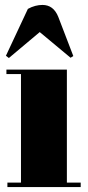

<svg xmlns="http://www.w3.org/2000/svg" viewBox="-20 -758 357 778"><path d="M6 -458C6 -458 65 -458 65 -458C65 -458 65 -18 65 -18C65 -18 10 -18 10 -18C10 -18 10 0 10 0C10 0 307 0 307 0C307 0 307 -18 307 -18C307 -18 251 -18 251 -18C251 -18 251 -476 251 -476C251 -476 6 -476 6 -476C6 -476 6 -458 6 -458ZM16 -523C16 -523 141 -628 141 -628C141 -628 266 -524 266 -524C266 -524 277 -531 277 -531C277 -531 216 -690 216 -690C216 -690 216 -690 216 -690C203 -722 182 -738 152 -738C152 -738 152 -738 152 -738C133 -738 113 -733 93 -722C93 -722 4 -532 4 -532C4 -532 16 -523 16 -523Z"/></svg>

Font: Abril Fatface Utterance
Style: Regular
Weight: 500
Designer: Veronika Burian, Jos Scaglione
Foundry: TypeTogether
Version: ""